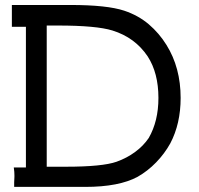

<svg xmlns="http://www.w3.org/2000/svg" viewBox="-20 -732 778 752"><path d="M519 -39.5Q446 0 314 0H35.5Q35.5 -6.5 35.5 -17.8Q35.5 -29 36.5 -39.5V-45Q36.5 -51 36 -59Q35.5 -67 34 -76H81.5V-627H26.5V-712.5H256Q399.5 -712.5 467 -690Q522 -671.5 562.8 -636.8Q603.5 -602 632 -556Q687.5 -467 687.5 -348.5Q687.5 -247.5 647 -170.5Q624.5 -130 591.5 -96Q558.5 -62 519 -39.5ZM420.5 -612.5Q357.5 -632 206.5 -632H163V-79H238Q381 -79 436.5 -98.5Q477 -113 509.2 -136.8Q541.5 -160.5 562.5 -191.5Q600.5 -257.5 600.5 -348.5Q600.5 -446 558.5 -511Q509 -585 420.5 -612.5Z"/></svg>

Font: MM Phetkon
Style: Regular
Weight: 400
Designer: Khon Soe Zaw Thu
Version: Version 1.00 July 15, 2016, initial release